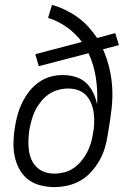

<svg xmlns="http://www.w3.org/2000/svg" viewBox="-20 -755 540 783"><path d="M202 8Q172 8 143.5 0.5Q115 -7 93.5 -24Q72 -41 58.5 -66Q45 -91 39.5 -119.5Q34 -148 35 -178Q36 -208 41 -238Q45 -263 52 -288Q59 -313 70.5 -336.5Q82 -360 98.5 -381.5Q115 -403 137.5 -419Q160 -435 185 -442Q210 -449 235 -449Q262 -449 287.5 -441.5Q313 -434 331 -417Q349 -400 360 -377Q371 -354 376 -329Q379 -384 371 -437.5Q363 -491 341 -538L138 -485L124 -534L314 -584Q289 -618 253.5 -643.5Q218 -669 176 -682L192 -735Q221 -727 247.5 -714Q274 -701 297.5 -684Q321 -667 340.5 -645.5Q360 -624 376 -600L450 -620L465 -571L400 -554Q416 -518 425.5 -479Q435 -440 437.5 -399Q440 -358 435.5 -316.5Q431 -275 424 -233L419 -203Q415 -176 407 -150Q399 -124 385 -99.5Q371 -75 351.5 -53.5Q332 -32 307 -18Q282 -4 255 2Q228 8 202 8ZM202 -47Q221 -47 241.5 -52Q262 -57 279.5 -69Q297 -81 310.5 -97Q324 -113 334 -131.5Q344 -150 350 -169.5Q356 -189 359 -209Q363 -230 364 -251Q365 -272 362.5 -292.5Q360 -313 352.5 -332Q345 -351 332 -365.5Q319 -380 299.5 -387Q280 -394 258 -394Q239 -394 218 -388.5Q197 -383 179.5 -371Q162 -359 148 -342Q134 -325 124.5 -306Q115 -287 109.5 -267Q104 -247 100 -228Q97 -207 96 -186Q95 -165 97.5 -144.5Q100 -124 107.5 -106Q115 -88 129 -74Q143 -60 162 -53.5Q181 -47 202 -47Z"/></svg>

Font: Iosevka Term Curly Lt Obl
Style: Regular
Weight: 300
Italic angle: -9°
Designer: Belleve Invis
Foundry: Belleve Invis
Version: Version 32.3.0